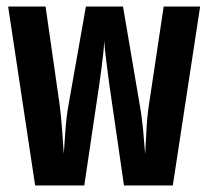

<svg xmlns="http://www.w3.org/2000/svg" viewBox="-20 -570 640 590"><path d="M88 0 5 -550H120L163 -250Q168 -212 171 -169Q174 -126 176 -97Q178 -126 181 -169Q184 -212 191 -250L244 -550H358L409 -250Q416 -212 420 -168.5Q424 -125 426 -96Q428 -125 430 -168.5Q432 -212 438 -250L483 -550H595L511 0H361L316 -310Q312 -339 307 -379Q302 -419 300 -445Q300 -428 297 -403Q294 -378 291 -353.5Q288 -329 285 -310L239 0Z"/></svg>

Font: JetBrains Mono NL ExtraBold
Style: Regular
Weight: 800
Designer: Philipp Nurullin, Konstantin Bulenkov
Foundry: JetBrains
Version: Version 2.304; ttfautohint (v1.8.4.7-5d5b)